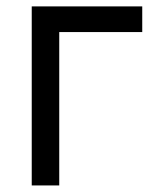

<svg xmlns="http://www.w3.org/2000/svg" viewBox="-20 -565 499 585"><path d="M413.4 -545.5V-467.3H160.5V0H76.7V-545.5Z"/></svg>

Font: Inter UI
Style: Regular
Weight: 400
Designer: Rasmus Andersson
Foundry: rsms
Version: 3.2;8d6f07862